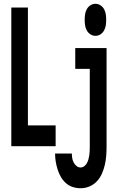

<svg xmlns="http://www.w3.org/2000/svg" viewBox="-20 -775 640 1018"><path d="M486 -585Q472 -585 459.5 -593Q447 -601 440 -614Q433 -627 431 -641.5Q429 -656 429 -670Q429 -684 431 -698.5Q433 -713 440 -726Q447 -739 459.5 -747Q472 -755 486 -755Q500 -755 512.5 -747Q525 -739 532 -726Q539 -713 541 -698.5Q543 -684 543 -670Q543 -656 541 -641.5Q539 -627 532 -614Q525 -601 513 -593Q501 -585 486 -585ZM40 0V-735H128V-110H275V0ZM407 223Q386 223 365.5 216.5Q345 210 329 195.5Q313 181 302.5 162.5Q292 144 285.5 123.5Q279 103 275.5 82Q272 61 272 39H361Q361 52 363 64Q365 76 370.5 86.5Q376 97 385.5 105Q395 113 407 113Q418 113 427 106Q436 99 441 89.5Q446 80 449 69.5Q452 59 453.5 48Q455 37 455.5 26.5Q456 16 456 5V-410H379V-520H545V5Q545 29 543 53Q541 77 535.5 100.5Q530 124 520 146.5Q510 169 493.5 186.5Q477 204 454.5 213.5Q432 223 407 223Z"/></svg>

Font: Iosevka Custom XBdEx
Style: Regular
Weight: 800
Width: 7
Monospace: yes
Designer: Belleve Invis
Foundry: Belleve Invis
Version: Version 11.2.4; ttfautohint (v1.8.4)